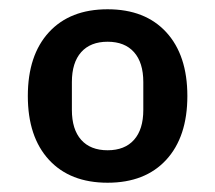

<svg xmlns="http://www.w3.org/2000/svg" viewBox="-20 -724 464 414"><path d="M212 -330Q131 -330 85.5 -379.5Q40 -429 40 -517Q40 -605 85.5 -654.5Q131 -704 212 -704Q293 -704 338.5 -654.5Q384 -605 384 -517Q384 -429 338.5 -379.5Q293 -330 212 -330ZM212 -400Q249 -400 269 -422.5Q289 -445 289 -487V-547Q289 -589 269 -611.5Q249 -634 212 -634Q175 -634 155 -611.5Q135 -589 135 -547V-487Q135 -445 155 -422.5Q175 -400 212 -400Z"/></svg>

Font: IBM Plex Arabic SemiBold
Style: Regular
Weight: 600
Designer: Mike Abbink, Paul van der Laan, Pieter van Rosmalen, Wael Morcos, Khajak Apelian
Foundry: Bold Monday
Version: Version 1.0